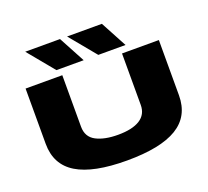

<svg xmlns="http://www.w3.org/2000/svg" viewBox="-154 -1132 1440 1332"><g transform="rotate(-20 566.0 -465.5)"><path d="M74 -292V-700H345V-320Q345 -244 406.5 -211.5Q468 -179 568 -179Q674 -179 730 -214.5Q786 -250 786 -320V-700H1058V-292Q1058 -138 936 -64Q814 10 566 10Q318 10 196 -64Q74 -138 74 -292ZM628 -747 468 -941H725L829 -747ZM319 -747 159 -941H416L520 -747Z"/></g></svg>

Font: Georama Extra Expanded ExtraBold
Style: Regular
Weight: 800
Width: 8
Designer: Jean-Baptiste Levee
Foundry: Production Type
Version: Version 1.000